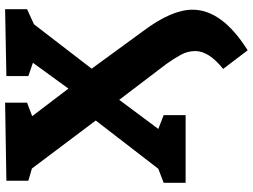

<svg xmlns="http://www.w3.org/2000/svg" viewBox="-139 -608 990 752"><g transform="rotate(-90 356.0 -232.0)"><path d="M696 -621 637 -594 463 -368 612 -164Q694 -54 694 27Q694 143 535 243L462 147Q532 91 532 38Q532 8 517.5 -18.5Q503 -45 481 -76L341 -260L227 -107L281 -86V0H16V-86L71 -107L260 -352L72 -602L24 -616V-702L330 -707V-621L277 -601L385 -459L486 -598L434 -616V-702L696 -707Z"/></g></svg>

Font: Bitter Pro ExtraBold
Style: Regular
Weight: 800
Designer: Sol Matas, and Bitter project Authors
Foundry: Sol Matas
Version: Version 1.010